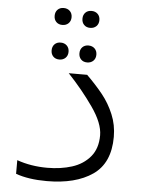

<svg xmlns="http://www.w3.org/2000/svg" viewBox="-59 -930 719 982"><g transform="rotate(5 300.0 -439.0)"><path d="M59 -18.5V-88.5Q131 -63 214.5 -63Q284 -63 341.5 -81.2Q399 -99.5 434.5 -141.8Q470 -184 470 -252Q470 -313.5 413.2 -394.8Q356.5 -476 282.5 -554.5H377Q426 -506 460.8 -462.5Q495.5 -419 518 -365.2Q540.5 -311.5 540.5 -250Q540.5 -115.5 453.2 -55.2Q366 5 218 5Q124 5 59 -18.5ZM185 -663.5Q185 -683 196.8 -695Q208.5 -707 228 -707Q247.5 -707 259.8 -695Q272 -683 272 -663.5Q272 -644 259.8 -632Q247.5 -620 228 -620Q208.5 -620 196.8 -632Q185 -644 185 -663.5ZM328 -661Q328 -680.5 339.8 -692.5Q351.5 -704.5 371 -704.5Q390.5 -704.5 402.8 -692.5Q415 -680.5 415 -661Q415 -641.5 402.8 -629.5Q390.5 -617.5 371 -617.5Q351.5 -617.5 339.8 -629.5Q328 -641.5 328 -661ZM185 -841Q185 -860.5 196.8 -872.5Q208.5 -884.5 228 -884.5Q247.5 -884.5 259.8 -872.5Q272 -860.5 272 -841Q272 -821.5 259.8 -809.5Q247.5 -797.5 228 -797.5Q208.5 -797.5 196.8 -809.5Q185 -821.5 185 -841ZM328 -838.5Q328 -858 339.8 -870Q351.5 -882 371 -882Q390.5 -882 402.8 -870Q415 -858 415 -838.5Q415 -819 402.8 -807Q390.5 -795 371 -795Q351.5 -795 339.8 -807Q328 -819 328 -838.5Z"/></g></svg>

Font: JuliaMono Light
Style: Regular
Weight: 300
Monospace: yes
Designer: cormullion
Foundry: corm
Version: Version 0.054; ttfautohint (v1.8.4)